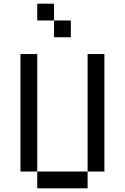

<svg xmlns="http://www.w3.org/2000/svg" viewBox="-20 -1020 676 1040"><path d="M90.9 -727.3V-90.9H181.8V-727.3ZM181.8 -90.9V0H454.5V-90.9ZM454.5 -727.3V-90.9H545.5V-727.3ZM181.8 -1000V-909.1H272.7V-1000ZM272.7 -909.1V-818.2H363.6V-909.1Z"/></svg>

Font: Departure Mono
Style: Regular
Weight: 400
Monospace: yes
Designer: Helena Zhang
Version: Version 1.500;Glyphs 3.3.1 (3343)